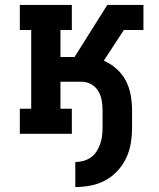

<svg xmlns="http://www.w3.org/2000/svg" viewBox="-20 -540 640 775"><path d="M284 215V114Q300 114 316.5 109.5Q333 105 346.5 95.5Q360 86 369.5 71.5Q379 57 384.5 41Q390 25 392 8.5Q394 -8 394 -25V-95Q394 -115 390.5 -135Q387 -155 376.5 -172.5Q366 -190 348 -200Q330 -210 309 -210H224V-101H270V0H60V-101H106V-419H60V-520H270V-419H224V-310H281L413 -520H559V-419H480L399 -295Q427 -283 450.5 -262Q474 -241 488 -214Q502 -187 507.5 -156.5Q513 -126 513 -95V-25Q513 7 508 38Q503 69 489.5 97.5Q476 126 454.5 149.5Q433 173 405 188Q377 203 346 209Q315 215 284 215Z"/></svg>

Font: Iosevka HT Extended
Style: Bold
Weight: 700
Width: 7
Monospace: yes
Designer: Belleve Invis
Foundry: Belleve Invis
Version: Version 32.3.0; ttfautohint (v1.8.4)